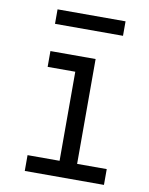

<svg xmlns="http://www.w3.org/2000/svg" viewBox="-84 -801 667 862"><g transform="rotate(10 250.0 -370.0)"><path d="M418 -674V-740H108V-674ZM450 0V-72H315V-550H109V-478H235V-72H89V0Z"/></g></svg>

Font: Tekne LDO Light
Style: Regular
Weight: 300
Monospace: yes
Designer: Alessio Laiso, Mario Rullo, Paolo Rosset
Foundry: Alessio Laiso
Version: Version 1.000;hotconv 1.0.109;makeotfexe 2.5.65596